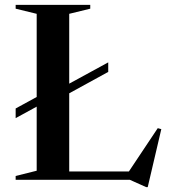

<svg xmlns="http://www.w3.org/2000/svg" viewBox="-20 -735 689 785"><path d="M584 30H577.5L510.5 0H44V-15.5L130 -37V-299L44 -252V-291.5L130 -338.5V-678.5L44 -699.5V-715H349V-699.5L263 -678.5V-393L422.5 -480V-441L263 -353.5V-34H507L625 -211L639.5 -207Z"/></svg>

Font: Newsreader Display Medium
Style: Regular
Weight: 500
Designer: Hugues Gentile
Foundry: Production Type
Version: Version 1.001